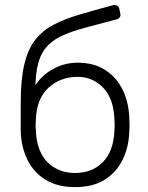

<svg xmlns="http://www.w3.org/2000/svg" viewBox="-20 -757 607 787"><path d="M288 10Q216 10 167 -20Q118 -50 92.5 -102Q67 -154 65 -218Q65 -248 65 -277.5Q65 -307 65 -337Q65 -431 79.5 -492.5Q94 -554 123.5 -592.5Q153 -631 198.5 -655Q244 -679 305 -697Q366 -715 444 -736Q452 -738 460 -733.5Q468 -729 469 -721L473 -702Q475 -693 471 -686.5Q467 -680 459 -678Q385 -658 328 -643Q271 -628 231 -609Q191 -590 166.5 -559.5Q142 -529 132 -477.5Q122 -426 126 -346H106Q109 -389 136.5 -423.5Q164 -458 207 -479Q250 -500 298 -500Q365 -500 411.5 -470Q458 -440 483 -388.5Q508 -337 510 -272Q512 -239 510 -218Q508 -154 482.5 -102Q457 -50 408.5 -20Q360 10 288 10ZM288 -48Q358 -48 402 -93Q446 -138 449 -223Q450 -232 450 -242Q450 -252 449 -267Q446 -353 403 -397.5Q360 -442 298 -442Q228 -442 179 -397.5Q130 -353 127 -267Q126 -252 126 -242Q126 -232 127 -223Q130 -138 174 -93Q218 -48 288 -48Z"/></svg>

Font: Rubik Light Light
Style: Regular
Weight: 300
Version: Version 2.101